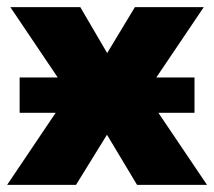

<svg xmlns="http://www.w3.org/2000/svg" viewBox="-25 -518 600 538"><path d="M-5 0 195 -297 198 -210 4 -498H200L293 -339H257L353 -498H546L351 -209L354 -298L555 0H359L257 -170H293L188 0ZM30 -202V-301H520V-202Z"/></svg>

Font: Nunito Sans 10pt SemiCondensed Black
Style: Regular
Weight: 900
Width: 4
Designer: Vernon Adams
Foundry: Vernon Adams
Version: Version 3.101;gftools[0.9.27]